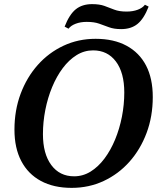

<svg xmlns="http://www.w3.org/2000/svg" viewBox="-20 -894 764 930"><path d="M327 16Q240 16 178 -17.5Q116 -51 83 -114Q50 -177 50 -266Q50 -360 80 -440Q110 -520 163 -579.5Q216 -639 287.5 -672.5Q359 -706 443 -706Q531 -706 593 -672.5Q655 -639 687.5 -576.5Q720 -514 720 -424Q720 -330 690 -250Q660 -170 607 -110.5Q554 -51 482.5 -17.5Q411 16 327 16ZM339 -40Q382 -40 419 -63Q456 -86 486 -126Q516 -166 537.5 -218Q559 -270 570.5 -328.5Q582 -387 582 -446Q582 -542 541.5 -596Q501 -650 431 -650Q388 -650 351 -627Q314 -604 284 -564Q254 -524 232.5 -472Q211 -420 199.5 -361.5Q188 -303 188 -244Q188 -149 228.5 -94.5Q269 -40 339 -40ZM567 -753Q532 -753 508 -762Q484 -771 460 -779.5Q436 -788 400 -788Q370 -788 346.5 -779Q323 -770 312 -755L293 -765Q316 -824 347 -849Q378 -874 426 -874Q462 -874 485.5 -865.5Q509 -857 533 -847.5Q557 -838 593 -838Q624 -838 647.5 -847Q671 -856 682 -871L700 -862Q677 -803 646 -778Q615 -753 567 -753Z"/></svg>

Font: Platypi Light Medium
Style: Italic
Weight: 500
Italic angle: -13°
Version: Version 1.200